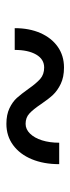

<svg xmlns="http://www.w3.org/2000/svg" viewBox="170 -547 220 600"><g transform="rotate(90 280.0 -247.0)"><path d="M258 -225.5Q240.5 -250.5 226.5 -262.8Q212.5 -275 191 -275Q165 -275 150.5 -250Q136 -225 136 -183H68Q68 -228.5 83.2 -263.2Q98.5 -298 126.2 -317.5Q154 -337 191 -337Q221 -337 242.2 -326.8Q263.5 -316.5 276.8 -302.2Q290 -288 305.5 -265Q322 -240.5 334.8 -228.8Q347.5 -217 367 -217Q384 -217 397.5 -230.8Q411 -244.5 418.5 -268.2Q426 -292 426 -322H493Q493 -273.5 477.5 -236.2Q462 -199 433.5 -178Q405 -157 367 -157Q338.5 -157 318.5 -166.5Q298.5 -176 286.2 -189.5Q274 -203 258 -225.5Z"/></g></svg>

Font: HK Grotesk
Style: Regular
Weight: 400
Designer: Alfredo Marco Pradil
Foundry: Hanken Design Co.
Version: Version 3.001